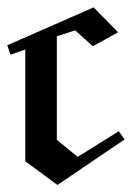

<svg xmlns="http://www.w3.org/2000/svg" viewBox="-20 -494 368 528"><path d="M322.6 -110.5 306.8 -133.2 193.7 -62.6 136.3 -109.5V-394.2L186.8 -410.5L235.3 -366.8L304.7 -405.3L237.4 -473.7L0 -369.5L8.9 -343.7L49.5 -357.9V-50.5L137.9 14.7Z"/></svg>

Font: MM Bagan
Style: Regular
Weight: 400
Designer: Khon Soe Zaw Thu
Version: Version 1.00 July 10, 2016, initial release